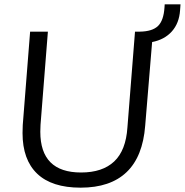

<svg xmlns="http://www.w3.org/2000/svg" viewBox="-20 -858 853 886"><path d="M813 -838 811 -811Q807 -751 773 -713Q739 -675 682 -664L650 -278Q639 -135 564 -63.5Q489 8 352 8Q219 8 151.5 -56.5Q84 -121 84 -244Q84 -268 85 -281L119 -712H201L167 -282Q166 -271 166 -250Q166 -62 354 -62Q453 -62 507 -113Q561 -164 568 -270L603 -712H626Q683 -713 709 -738Q735 -763 739 -823L740 -838Z"/></svg>

Font: Muli
Style: Italic
Weight: 400
Italic angle: -4.541°
Designer: Vernon Adams
Foundry: Vernon Adams
Version: Version 2.001